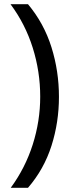

<svg xmlns="http://www.w3.org/2000/svg" viewBox="-20 -734 340 912"><path d="M260 -274Q260 -153 224.5 -41.5Q189 70 113 158H31Q100 64 135.5 -47.5Q171 -159 171 -275Q171 -394 135.5 -507Q100 -620 30 -714H113Q189 -623 224.5 -509.5Q260 -396 260 -274Z"/></svg>

Font: Noto Sans Buhid
Style: Regular
Weight: 400
Designer: Monotype Design Team
Foundry: Monotype Imaging Inc.
Version: Version 2.001